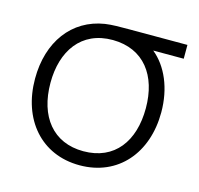

<svg xmlns="http://www.w3.org/2000/svg" viewBox="-86 -632 766 739"><g transform="rotate(15 297.0 -262.5)"><path d="M291.5 15C445 15 543 -101 543 -263C543 -359 508 -439 451.5 -485H573V-540H338C306.5 -540 272 -540 245.5 -536C118 -516 40 -410 40 -263C40 -101.5 137.5 15 291.5 15ZM101.5 -263C101.5 -389 165 -484.5 291.5 -484C415.5 -483 481.5 -393 481.5 -263C481.5 -131.5 416 -41 291.5 -41C170.5 -41 101.5 -129 101.5 -263Z"/></g></svg>

Font: Eudonet Light
Style: Regular
Weight: 300
Designer: Mikhail Sharanda
Foundry: Mikhail Sharanda
Version: Version 4.503;Glyphs 3.1.2 (3151)